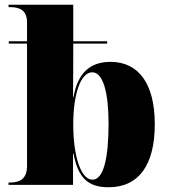

<svg xmlns="http://www.w3.org/2000/svg" viewBox="-20 -780 715 810"><path d="M438 10C567 10 633 -86 633 -256C633 -424 567 -519 446 -519C362 -519 308 -474 290 -370H288C289 -448 289 -526 289 -569V-596H432V-606H289V-760H16V-750H20C62 -750 94 -739 94 -684V-606H17V-596H94V-79C94 -19 55 -10 22 -10H16V0H288V-132H290C309 -33 348 10 438 10ZM370 -22C324 -22 289 -113 289 -256C289 -385 321 -475 369 -475C415 -475 438 -390 438 -258C438 -113 417 -22 370 -22Z"/></svg>

Font: Noto Serif Display Black
Style: Regular
Weight: 900
Designer: Monotype Design Team
Foundry: Monotype Imaging Inc.
Version: Version 2.009